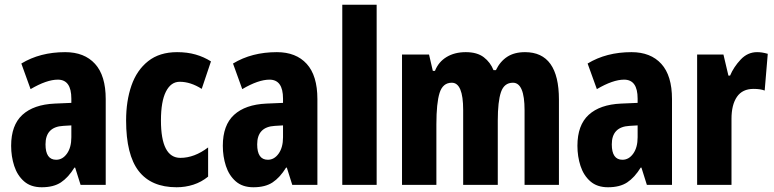

<svg xmlns="http://www.w3.org/2000/svg" viewBox="-20 -780 3267 810"><path d="M255 -560Q336 -560 381 -510.5Q426 -461 426 -362V0H320L297 -73H294Q268 -31 237 -10.5Q206 10 156 10Q110 10 81.5 -15Q53 -40 40 -80Q27 -120 27 -165Q27 -252 74.5 -295.5Q122 -339 211 -343L281 -346V-364Q281 -444 224 -444Q177 -444 109 -404L70 -512Q149 -560 255 -560ZM247 -249Q172 -245 172 -171Q172 -106 217 -106Q244 -106 262.5 -132Q281 -158 281 -201V-251Z M725 10Q618 10 565 -58.5Q512 -127 512 -272Q512 -354 534.5 -419Q557 -484 605 -522Q653 -560 727 -560Q770 -560 805 -550Q840 -540 870 -521L831 -405Q784 -435 738 -435Q701 -435 680 -393.5Q659 -352 659 -272Q659 -114 741 -114Q800 -114 858 -158V-35Q830 -12 796 -1Q762 10 725 10Z M1148 -560Q1229 -560 1274 -510.5Q1319 -461 1319 -362V0H1213L1190 -73H1187Q1161 -31 1130 -10.5Q1099 10 1049 10Q1003 10 974.5 -15Q946 -40 933 -80Q920 -120 920 -165Q920 -252 967.5 -295.5Q1015 -339 1104 -343L1174 -346V-364Q1174 -444 1117 -444Q1070 -444 1002 -404L963 -512Q1042 -560 1148 -560ZM1140 -249Q1065 -245 1065 -171Q1065 -106 1110 -106Q1137 -106 1155.5 -132Q1174 -158 1174 -201V-251Z M1569 0H1424V-760H1569Z M2195 -560Q2338 -560 2338 -360V0H2193V-315Q2193 -431 2144 -431Q2107 -431 2093.5 -391.5Q2080 -352 2080 -271V0H1934V-316Q1934 -431 1886 -431Q1848 -431 1834.5 -388Q1821 -345 1821 -255V0H1676V-550H1790L1806 -481H1815Q1830 -519 1864 -539.5Q1898 -560 1945 -560Q1993 -560 2021 -538.5Q2049 -517 2062 -484H2072Q2090 -521 2120 -540.5Q2150 -560 2195 -560Z M2644 -560Q2725 -560 2770 -510.5Q2815 -461 2815 -362V0H2709L2686 -73H2683Q2657 -31 2626 -10.5Q2595 10 2545 10Q2499 10 2470.5 -15Q2442 -40 2429 -80Q2416 -120 2416 -165Q2416 -252 2463.5 -295.5Q2511 -339 2600 -343L2670 -346V-364Q2670 -444 2613 -444Q2566 -444 2498 -404L2459 -512Q2538 -560 2644 -560ZM2636 -249Q2561 -245 2561 -171Q2561 -106 2606 -106Q2633 -106 2651.5 -132Q2670 -158 2670 -201V-251Z M3174 -560Q3184 -560 3194.5 -558.5Q3205 -557 3219 -553L3206 -398Q3188 -405 3159 -405Q3112 -405 3089 -371.5Q3066 -338 3066 -279V0H2921V-550H3032L3053 -461H3060Q3075 -497 3104.5 -528.5Q3134 -560 3174 -560Z"/></svg>

Font: Noto Sans Thai ExtCond ExtBd
Style: Regular
Weight: 800
Width: 2
Designer: Monotype Design Team
Foundry: Monotype Imaging Inc.
Version: Version 2.002; ttfautohint (v1.8.4.7-5d5b)